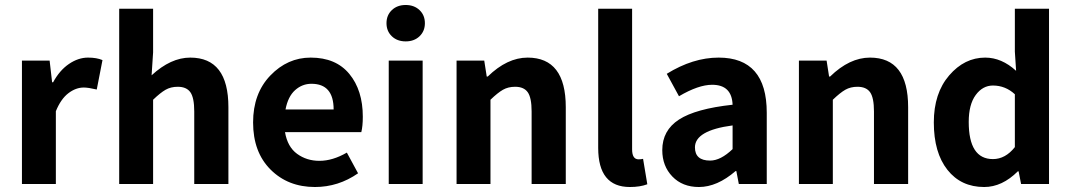

<svg xmlns="http://www.w3.org/2000/svg" viewBox="-20 -738 4294 770"><path d="M68 0V-495H179L189 -408H193Q219 -456 256.5 -481.5Q294 -507 333 -507Q368 -507 391 -497L368 -379Q334 -387 316 -387Q284 -387 254 -364Q224 -341 204 -292V0Z M458 0V-703H594V-528L588 -436Q665 -507 743 -507Q896 -507 896 -308V0H759V-291Q759 -346 743.5 -368Q728 -390 693 -390Q665 -390 644 -378Q623 -366 594 -338V0Z M1435 -270Q1435 -232 1429 -208H1123Q1133 -149 1171.5 -121Q1210 -93 1261 -93Q1314 -93 1371 -126L1416 -43Q1337 12 1243 12Q1135 12 1065 -58Q995 -128 995 -247Q995 -363 1064 -435Q1133 -507 1226 -507Q1327 -507 1381 -441.5Q1435 -376 1435 -270ZM1125 -299H1318Q1318 -402 1229 -402Q1192 -402 1163.5 -376.5Q1135 -351 1125 -299Z M1662.5 -592.5Q1641 -572 1607 -572Q1573 -572 1551.5 -592.5Q1530 -613 1530 -645Q1530 -677 1551.5 -697.5Q1573 -718 1607 -718Q1641 -718 1662.5 -697.5Q1684 -677 1684 -645Q1684 -613 1662.5 -592.5ZM1539 0V-495H1675V0Z M1811 0V-495H1922L1932 -431H1936Q2014 -507 2096 -507Q2249 -507 2249 -308V0H2112V-291Q2112 -346 2096.5 -368Q2081 -390 2046 -390Q2018 -390 1997 -378Q1976 -366 1947 -338V0Z M2506 12Q2379 12 2379 -145V-703H2515V-139Q2515 -99 2541 -99Q2551 -99 2559 -101L2576 1Q2547 12 2506 12Z M2783 12Q2717 12 2676.5 -30Q2636 -72 2636 -136Q2636 -215 2703 -258.5Q2770 -302 2918 -318Q2915 -398 2836 -398Q2781 -398 2703 -352L2654 -442Q2759 -507 2862 -507Q3055 -507 3055 -286V0H2943L2933 -52H2930Q2856 12 2783 12ZM2828 -94Q2870 -94 2918 -140V-235Q2767 -215 2767 -147Q2767 -94 2828 -94Z M3184 0V-495H3295L3305 -431H3309Q3387 -507 3469 -507Q3622 -507 3622 -308V0H3485V-291Q3485 -346 3469.5 -368Q3454 -390 3419 -390Q3391 -390 3370 -378Q3349 -366 3320 -338V0Z M3927 12Q3834 12 3779.5 -57Q3725 -126 3725 -247Q3725 -364 3786.5 -435.5Q3848 -507 3931 -507Q3997 -507 4055 -454L4050 -531V-703H4187V0H4075L4065 -51H4062Q3999 12 3927 12ZM3962 -100Q4012 -100 4050 -148V-360Q4012 -395 3962 -395Q3921 -395 3893 -357Q3865 -319 3865 -249Q3865 -100 3962 -100Z"/></svg>

Font: Assistant
Style: Bold
Weight: 700
Designer: Hebrew By Ben Nathan, Latin by Paul Hunt
Version: Version 2.001;PS 002.001;hotconv 1.0.88;makeotf.lib2.5.64775